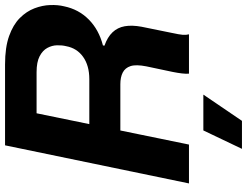

<svg xmlns="http://www.w3.org/2000/svg" viewBox="-129 -640 979 761"><g transform="rotate(-90 360.5 -259.5)"><path d="M14 0 165 -729H486Q553 -729 598 -713Q643 -697 669.5 -670.5Q696 -644 708 -612.5Q720 -581 721 -550Q722 -519 716 -495Q704 -437 663.5 -397Q623 -357 561 -341L560 -335Q594 -323 613 -303Q632 -283 637 -254.5Q642 -226 635 -188L611 -70Q604 -38 603 -24.5Q602 -11 605 0H449Q448 -12 450 -28.5Q452 -45 456 -65L478 -169Q486 -210 479 -231.5Q472 -253 453.5 -262.5Q435 -272 407 -272H209L235 -395H427Q481 -395 515.5 -419.5Q550 -444 558 -487Q562 -503 561.5 -523Q561 -543 551 -561.5Q541 -580 518 -592Q495 -604 455 -604H292L168 0ZM151 210 224 57H366L262 210Z"/></g></svg>

Font: Mona Sans ExtraLight
Style: Bold Italic
Weight: 700
Italic angle: -11.6951°
Version: Version 2.000